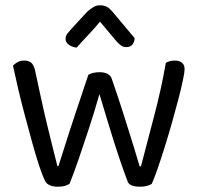

<svg xmlns="http://www.w3.org/2000/svg" viewBox="-20 -700 752 726"><path d="M356 -344Q338 -281 317.5 -218Q297 -155 278 -100Q259 -45 243 -5Q235 0 225 3Q215 6 198 6Q182 6 168.5 0.5Q155 -5 150 -17Q140 -37 127.5 -75Q115 -113 101.5 -162Q88 -211 74 -263.5Q60 -316 48.5 -365Q37 -414 29 -452Q36 -459 46.5 -465Q57 -471 72 -471Q91 -471 100.5 -460.5Q110 -450 114 -427Q123 -385 134.5 -332Q146 -279 158.5 -227Q171 -175 181.5 -133.5Q192 -92 197 -72H201Q209 -96 226 -150.5Q243 -205 266.5 -275Q290 -345 314 -417Q322 -422 333 -424.5Q344 -427 357 -427Q375 -427 387 -420.5Q399 -414 403 -401Q427 -332 448 -265.5Q469 -199 485 -147.5Q501 -96 508 -71H513Q536 -160 563 -262Q590 -364 607 -462Q621 -471 641 -471Q658 -471 668 -463Q678 -455 678 -438Q678 -427 671.5 -396Q665 -365 654 -323Q643 -281 629.5 -233.5Q616 -186 602 -141.5Q588 -97 575.5 -61Q563 -25 554 -5Q549 -1 537.5 2.5Q526 6 511 6Q470 6 463 -13Q449 -49 431 -102.5Q413 -156 394 -218.5Q375 -281 356 -344ZM423 -541 358 -618Q335 -590 312.5 -566.5Q290 -543 270 -520Q252 -522 240 -531Q228 -540 228 -553Q228 -564 234.5 -572.5Q241 -581 250 -591L311 -657Q324 -668 334.5 -674Q345 -680 358 -680Q374 -680 384.5 -674Q395 -668 405 -656L489 -556Q489 -543 481.5 -532.5Q474 -522 458 -522Q446 -522 438.5 -527.5Q431 -533 423 -541Z"/></svg>

Font: Baloo Tammudu 2
Style: Regular
Weight: 400
Designer: Maithili Shingre, Omkar Shende and Ek Type
Foundry: Ek Type
Version: Version 1.700